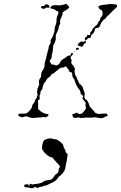

<svg xmlns="http://www.w3.org/2000/svg" viewBox="-20 -629 632 1002"><path d="M228 95Q244 91 259 96Q263 98 270 98Q279 98 299 115Q309 124 310 129Q312 142 317 148Q322 154 322 160.5Q322 167 326 169Q336 175 332 186Q330 193 329.5 202Q329 211 326.5 217Q324 223 323 236Q321 262 303 280Q294 289 289.5 291.5Q285 294 281 301Q272 317 244 328Q232 333 227.5 336Q223 339 214.5 340Q206 341 202.5 343.5Q199 346 193 346Q187 346 183 349Q177 354 168 349L162 346L157 350Q152 354 142.5 353Q133 352 132 350.5Q131 349 123 349Q107 349 106 342Q106 340 106.5 338.5Q107 337 108 336Q109 335 110.5 334.5Q112 334 114.5 333.5Q117 333 119 332Q127 332 129 337Q131 341 133 340Q135 340 134 337Q133 334 134.5 332Q136 330 138.5 330Q141 330 144 332.5Q147 335 154.5 333Q162 331 167 331Q179 331 199 324Q204 322 207 318Q213 313 247 308Q252 307 261 293.5Q270 280 272 280Q274 280 280 274.5Q286 269 286 260.5Q286 252 289 248Q297 240 286 230Q260 203 258 198Q257 193 241 190Q238 189 233 185.5Q228 182 222 177Q216 172 211 166Q206 160 203 155Q196 145 202 123Q205 109 209.5 104Q214 99 228 95ZM368.5 -357Q366 -357 367 -358.5Q368 -360 370.5 -360Q373 -360 372 -358.5Q371 -357 368.5 -357ZM380 -379Q388 -381 390 -378Q396 -372 385 -369Q377 -367 376 -373Q375 -377 380 -379ZM420 -413Q426 -417 428 -413Q430 -404 422 -402Q418 -401 418 -398Q418 -395 413 -389.5Q408 -384 406 -384Q404 -384 402 -386.5Q400 -389 394 -389Q386 -389 386 -397Q386 -400 395.5 -407.5Q405 -415 409 -412Q415 -408 420 -413ZM215 -604Q219 -609 231 -604Q236 -602 237.5 -597Q239 -592 236 -589Q234 -587 227 -589Q220 -591 216.5 -586.5Q213 -582 208 -583Q194 -585 194 -591Q194 -598 207 -598Q213 -598 213 -600Q213 -602 215 -604ZM574 -607Q590 -606 591 -601Q594 -594 582 -585Q574 -578 570 -574Q547 -549 541 -545Q536 -542 533 -536Q530 -530 527 -529.5Q524 -529 520 -525Q516 -522 509 -510Q502 -498 502 -495Q502 -493 497.5 -488Q493 -483 488 -483Q483 -483 479 -481.5Q475 -480 475 -474Q475 -468 470.5 -460.5Q466 -453 460 -449Q455 -446 455 -441Q455 -438 454.5 -436.5Q454 -435 453 -433.5Q452 -432 450.5 -431.5Q449 -431 445 -431Q439 -430 433.5 -423.5Q428 -417 427 -417Q426 -417 424 -421.5Q422 -426 422 -428Q422 -431 428 -435Q434 -439 434 -442Q434 -449 441 -446Q451 -442 451 -455Q451 -461 454 -463Q463 -470 461 -472Q461 -475 462.5 -478Q464 -481 467 -482Q470 -483 473.5 -488.5Q477 -494 482.5 -497Q488 -500 491 -508.5Q494 -517 499 -521Q504 -525 502.5 -529Q501 -533 507 -539Q518 -549 515 -565Q513 -577 506 -578Q502 -578 497 -585Q492 -592 494 -595Q499 -603 532 -605Q546 -606 548.5 -607.5Q551 -609 558.5 -608Q566 -607 574 -607ZM323 -609Q326 -609 333.5 -601.5Q341 -594 341 -591Q341 -587 339.5 -587Q338 -587 332 -581.5Q326 -576 324.5 -576Q323 -576 314 -570Q305 -564 306 -559Q307 -554 304 -547Q296 -531 294 -522Q293 -515 294 -510Q295 -505 291.5 -500Q288 -495 286 -485Q285 -473 276 -457Q270 -446 271 -433Q272 -422 269 -416Q266 -410 266 -407Q266 -404 261.5 -399Q257 -394 256.5 -376.5Q256 -359 252.5 -350.5Q249 -342 250 -336Q250 -325 244 -318Q236 -310 242 -305Q245 -302 245 -299.5Q245 -297 248.5 -294Q252 -291 257.5 -292Q263 -293 265 -290Q269 -287 276 -288Q280 -288 286.5 -294Q293 -300 294 -304Q296 -313 318 -326Q326 -330 327 -332Q331 -339 343 -339Q349 -339 349 -343Q349 -347 351.5 -350.5Q354 -354 357 -353Q360 -353 360.5 -350.5Q361 -348 359.5 -344.5Q358 -341 354 -338Q344 -329 352 -319Q355 -315 353 -310Q350 -298 357 -292Q362 -288 367 -279.5Q372 -271 370 -264Q368 -257 370.5 -246Q373 -235 377 -230Q380 -226 382 -219.5Q384 -213 388 -206Q392 -199 393.5 -194.5Q395 -190 398 -189Q402 -188 407.5 -180.5Q413 -173 413 -170Q413 -166 417 -157Q425 -137 421 -130Q420 -128 420.5 -124.5Q421 -121 421.5 -118Q422 -115 424 -112.5Q426 -110 427 -110Q430 -110 432 -107Q442 -97 446 -79Q448 -72 460.5 -59.5Q473 -47 475.5 -42.5Q478 -38 482 -38Q486 -38 489.5 -35.5Q493 -33 500.5 -34.5Q508 -36 522 -36H537L540 -31Q545 -22 536 -22Q531 -22 526 -18Q521 -14 517.5 -14Q514 -14 510 -12.5Q506 -11 491.5 -14.5Q477 -18 470 -16.5Q463 -15 450 -15Q432 -17 414 -14Q399 -12 394 -15Q389 -18 384.5 -15.5Q380 -13 371.5 -14Q363 -15 360.5 -18Q358 -21 359.5 -25.5Q361 -30 358 -31Q355 -32 356 -33.5Q357 -35 361 -34Q365 -33 371 -37Q382 -44 388 -37Q392 -33 398 -34Q410 -35 422 -53L429 -64L427 -73Q425 -83 427 -86.5Q429 -90 425.5 -94Q422 -98 422 -100Q422 -102 417 -106Q408 -113 412 -121Q414 -127 413 -129Q412 -131 406 -135Q400 -139 400 -146Q400 -155 391 -165Q386 -170 378 -186.5Q370 -203 370 -208Q370 -213 366 -217Q356 -227 357 -242Q357 -251 350 -252Q339 -254 339 -263Q339 -267 335 -269.5Q331 -272 329.5 -276Q328 -280 324 -281.5Q320 -283 315 -279Q310 -275 304 -276Q295 -277 280 -263Q258 -243 252 -243Q249 -243 247 -238Q244 -230 230 -222Q225 -218 221 -209.5Q217 -201 212 -197Q205 -189 202 -169Q200 -161 195 -156Q190 -151 191 -146.5Q192 -142 190 -139Q184 -128 187 -120Q190 -112 183 -108L178 -105L179 -82V-59L183 -56Q188 -53 191 -49Q195 -45 206 -40Q217 -35 224 -34Q232 -33 233 -31Q236 -27 225 -20Q215 -14 210 -18Q207 -20 202.5 -18Q198 -16 185.5 -16Q173 -16 166 -14Q160 -13 146.5 -14Q133 -15 130 -18Q128 -19 121 -21Q114 -23 107 -20Q92 -14 83 -21Q75 -26 75 -29Q75 -34 79 -35Q83 -36 97 -36Q114 -35 120.5 -39Q127 -43 136.5 -54Q146 -65 147.5 -73.5Q149 -82 152 -86Q163 -98 163 -106Q163 -108 168 -114Q173 -120 173 -124Q173 -128 175.5 -132Q178 -136 175 -141.5Q172 -147 173.5 -151.5Q175 -156 175 -161.5Q175 -167 178 -171Q181 -175 181 -179Q181 -183 183.5 -185Q186 -187 184 -194Q180 -211 191 -223Q196 -229 195 -238Q194 -250 204 -264Q213 -276 213 -296Q213 -302 217 -313Q221 -324 223 -337Q228 -360 231 -369Q234 -374 234 -382Q234 -390 239.5 -396Q245 -402 244 -411Q243 -420 249.5 -429Q256 -438 257 -444Q258 -450 261 -455Q264 -460 265 -475Q266 -490 269 -495Q275 -506 275 -526Q275 -537 280 -548Q285 -559 285 -562Q285 -571 278 -571Q274 -571 272 -574Q266 -581 249 -584Q237 -585 247 -595Q252 -601 263.5 -602Q275 -603 279 -601.5Q283 -600 298.5 -602Q314 -604 317.5 -606.5Q321 -609 323 -609Z"/></svg>

Font: TT2020 Style D
Style: Italic
Weight: 400
Italic angle: -15°
Version: Version 0.2.000